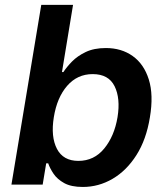

<svg xmlns="http://www.w3.org/2000/svg" viewBox="-20 -747 670 777"><path d="M26.3 0 147 -727.3H275.6L230.8 -455.3H236.5Q249.3 -475.1 271.1 -497.7Q293 -520.2 326.7 -536.4Q360.4 -552.6 408.4 -552.6Q471.6 -552.6 517 -520.2Q562.5 -487.9 582.2 -425.4Q601.9 -362.9 586.6 -272Q572.1 -182.2 532.1 -119.3Q492.2 -56.5 435.7 -23.4Q379.3 9.6 315 9.6Q268.1 9.6 239.9 -6Q211.6 -21.7 196.7 -43.9Q181.8 -66.1 175.1 -85.9H166.9L152.7 0ZM197.8 -272.7Q185 -193.5 210.4 -144.7Q235.8 -95.9 297.2 -95.9Q360.8 -95.9 401.8 -146Q442.8 -196 455.6 -272.7Q468 -349.1 443.7 -398.1Q419.4 -447.1 355.1 -447.1Q293 -447.1 251.8 -399.7Q210.6 -352.3 197.8 -272.7Z"/></svg>

Font: Inter UI Semi Bold
Style: Italic
Weight: 600
Italic angle: -9.39999°
Designer: Rasmus Andersson
Foundry: rsms
Version: 3.2;8d6f07862